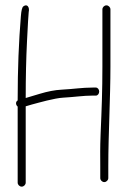

<svg xmlns="http://www.w3.org/2000/svg" viewBox="-20 -690 482 717"><path d="M362.4 -655V-441C362.4 -351.9 359.8 -283.7 355.8 -192.3C353.4 -130.4 354.4 -115.8 354.4 -71V-25C354.4 -17.1 361.5 -10 369.4 -10C377.3 -10 384.4 -17.1 384.4 -25V-71C384.4 -185.6 392.4 -325.7 392.4 -441V-655C392.4 -662.9 385.3 -670 377.4 -670C369.5 -670 362.4 -662.9 362.4 -655ZM46 -292V-8C46 -0.1 53.1 7 61 7C68.9 7 76 -0.1 76 -8V-293C81.9 -295 89.9 -297.3 100 -300C125 -306.6 183.6 -323.6 216.1 -325.3C256.8 -327.5 291 -333 325.6 -333H338.4C344.8 -333 350.4 -340.1 350.4 -348C350.4 -355.9 344.8 -363 338.4 -363H325.6C286 -363 255.8 -357.5 209.3 -355.1C185 -353.8 157.9 -348.6 128.1 -339.6C98.2 -330.5 80.8 -325.3 76 -324C76 -401.3 77.6 -471.7 80.8 -535.1C83.9 -598.5 86.1 -635.1 87.2 -645C91.3 -663 81.6 -677.2 67.2 -666.2C62.7 -663.1 59.6 -651 58 -630C50 -534 46 -430.7 46 -320V-315C36.7 -309.2 39.2 -297.1 46 -292Z"/></svg>

Font: MewTooHand
Style: Condensed
Weight: 400
Designer: Mew Too, Robert Jablonski
Version: Version 0.77